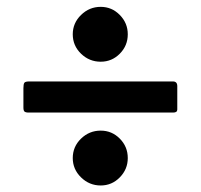

<svg xmlns="http://www.w3.org/2000/svg" viewBox="-20 -680 600 574"><path d="M197.5 -577.5Q197.5 -611 222.2 -635.2Q247 -659.5 281 -659.5Q314.5 -659.5 338.2 -635.2Q362 -611 362 -577.5Q362 -543.5 338.2 -519.5Q314.5 -495.5 281 -495.5Q247 -495.5 222.2 -519.5Q197.5 -543.5 197.5 -577.5ZM67.5 -436.5H497Q510 -436.5 510 -422.5V-352.5Q510 -343.5 498 -343.5H66Q56.5 -343.5 53.2 -346.5Q50 -349.5 50 -358.5V-416.5Q50 -428.5 52.8 -432.5Q55.5 -436.5 67.5 -436.5ZM197.5 -207.5Q197.5 -241.5 222.2 -265.5Q247 -289.5 281 -289.5Q314.5 -289.5 338.2 -265.5Q362 -241.5 362 -207.5Q362 -174 338.2 -149.8Q314.5 -125.5 281 -125.5Q247 -125.5 222.2 -149.8Q197.5 -174 197.5 -207.5Z"/></svg>

Font: Besley* Condensed Heavy
Style: Regular
Weight: 800
Width: 3
Designer: Owen Earl
Foundry: indestructible type*
Version: Version 3.000; ttfautohint (v1.8.3)